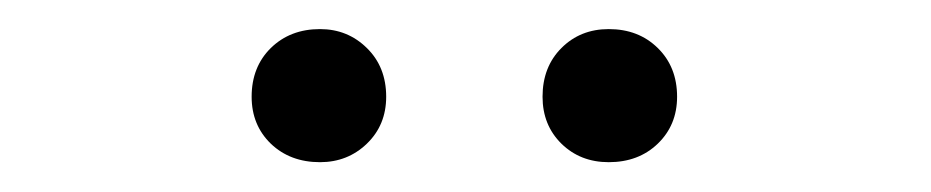

<svg xmlns="http://www.w3.org/2000/svg" viewBox="-20 -763 640 132"><path d="M200 -651.5Q179.5 -651.5 166.2 -664.2Q153 -677 153 -696.5Q153 -717 166.2 -730Q179.5 -743 200 -743Q219 -743 232.2 -730Q245.5 -717 245.5 -696.5Q245.5 -677 232.2 -664.2Q219 -651.5 200 -651.5ZM398.5 -651.5Q379 -651.5 366 -664.2Q353 -677 353 -696.5Q353 -717 366 -730Q379 -743 398.5 -743Q419 -743 432.2 -730Q445.5 -717 445.5 -696.5Q445.5 -677 432.2 -664.2Q419 -651.5 398.5 -651.5Z"/></svg>

Font: Fira Code Light Light
Style: Regular
Weight: 300
Monospace: yes
Version: Version 5.002